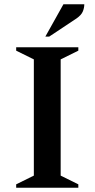

<svg xmlns="http://www.w3.org/2000/svg" viewBox="-20 -882 444 902"><path d="M56 0V-16L139 -57V-603L56 -644V-660H348V-644L265 -603V-57L348 -16V0ZM193 -710 278 -862H376Q376 -845 369 -828Q362 -811 339 -795L211 -710Z"/></svg>

Font: Spectral SemiBold
Style: Regular
Weight: 600
Designer: Jean-Baptiste Levee
Foundry: Production Type
Version: Version 2.001